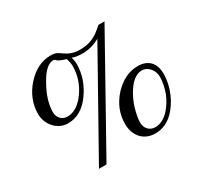

<svg xmlns="http://www.w3.org/2000/svg" viewBox="-145 -861 1105 1059"><g transform="rotate(-30 407.5 -331.5)"><path d="M569 0C613 0 652 -17 686 -51C732 -98 772 -177 772 -264C772 -331 735 -371 669 -371C612 -371 562 -346 516 -297C472 -248 449 -192 449 -129C449 -54 495 0 569 0ZM525 -94C525 -115 530 -144 540 -180C557 -238 607 -339 676 -339C716 -339 746 -300 746 -259C746 -227 739 -194 726 -158C704 -104 654 -30 586 -30C550 -30 525 -57 525 -94ZM179 -289C236 -289 285 -317 324 -372C364 -428 384 -487 384 -549C384 -562 382 -576 377 -593C394 -586 416 -583 442 -583C481 -583 517 -593 552 -613L201 13H249L634 -676H595C568 -651 544 -633 520 -623C498 -613 470 -608 439 -608C387 -608 361 -628 332 -648C319 -658 303 -662 282 -662C225 -662 174 -637 128 -586C84 -536 61 -479 61 -416C61 -349 113 -289 179 -289ZM137 -384C137 -433 153 -486 186 -544C218 -603 250 -632 282 -632C289 -632 294 -626 298 -622C309 -613 331 -605 350 -600C356 -580 359 -564 359 -551C359 -494 342 -442 308 -394C274 -347 237 -323 196 -323C161 -323 137 -349 137 -384Z"/></g></svg>

Font: Ponomar Unicode
Style: Regular
Weight: 400
Version: 1.3